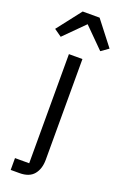

<svg xmlns="http://www.w3.org/2000/svg" viewBox="-216 -817 684 1068"><g transform="rotate(20 126.0 -282.5)"><path d="M1 130H85V-516H165V80Q165 134 138 167Q111 200 53 200H1ZM176 -765 287 -622 243 -591 126 -708 9 -591 -35 -622 76 -765Z"/></g></svg>

Font: IBM Plex Sans Devanagari
Style: Regular
Weight: 400
Designer: Mike Abbink, Paul van der Laan, Pieter van Rosmalen, Erin McLaughlin
Foundry: Bold Monday
Version: Version 1.1